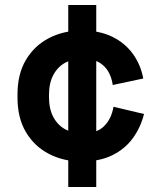

<svg xmlns="http://www.w3.org/2000/svg" viewBox="-20 -632 638 768"><path d="M307 14Q235 14 176.5 -16Q118 -46 84 -103Q50 -160 50 -241V-255Q50 -336 84 -393Q118 -450 176.5 -480Q235 -510 307 -510Q378 -510 429 -485Q480 -460 511.5 -416.5Q543 -373 553 -318L431 -292Q427 -322 413 -346Q399 -370 373.5 -384Q348 -398 310 -398Q272 -398 241.5 -381.5Q211 -365 193.5 -332.5Q176 -300 176 -253V-243Q176 -196 193.5 -163.5Q211 -131 241.5 -114.5Q272 -98 310 -98Q367 -98 396.5 -127.5Q426 -157 434 -205L556 -176Q543 -123 511.5 -79.5Q480 -36 429 -11Q378 14 307 14ZM253 116V-612H365V116Z"/></svg>

Font: Space Grotesk
Style: Bold
Weight: 700
Designer: Florian Karsten
Foundry: Florian Karsten
Version: Version 2.000